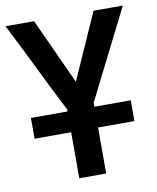

<svg xmlns="http://www.w3.org/2000/svg" viewBox="-78 -755 656 801"><g transform="rotate(-10 250.0 -355.0)"><path d="M373 -694H497L307 -316V-299H461V-211H307V-16H193V-211H38V-299H193V-308Q145 -401 96.5 -501Q48 -601 0 -694H121L249 -415Z"/></g></svg>

Font: D2Coding ligature
Style: Bold
Weight: 700
Monospace: yes
Designer: Yong-Rak Park; Jeong-Hwan Yoon; Sang-Min Lee;
Foundry: NHN Corporation
Version: Version 1.3.2; Build 20180524